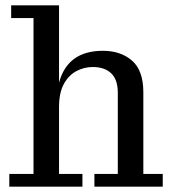

<svg xmlns="http://www.w3.org/2000/svg" viewBox="-20 -702 650 722"><path d="M15 0V-48H106V-634H22V-682H202V-391Q234 -511 367 -511Q434 -511 476.5 -474Q519 -437 519 -355V-48H592V0H335V-48H423V-353Q423 -403 398 -426.5Q373 -450 329 -450Q296 -450 267 -434.5Q238 -419 220 -386Q202 -353 202 -299V-48H290V0Z"/></svg>

Font: Montagu Slab 144pt
Style: Regular
Weight: 400
Designer: Florian Karsten
Foundry: Florian Karsten
Version: Version 1.000; ttfautohint (v1.8.3)